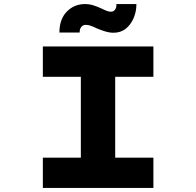

<svg xmlns="http://www.w3.org/2000/svg" viewBox="-20 -930 971 950"><path d="M192 0V-150H380V-550H192V-700H739V-550H550V-150H739V0ZM542 -768Q522 -768 502 -774Q482 -780 458 -790Q440 -799 427.5 -803Q415 -807 405 -807Q391 -807 382.5 -797Q374 -787 374 -769H274Q274 -835 310.5 -872.5Q347 -910 402 -910Q420 -910 437.5 -905Q455 -900 482 -888Q498 -880 509 -876Q520 -872 529 -872Q542 -872 549.5 -882.5Q557 -893 556 -910H655Q655 -872 640.5 -839Q626 -806 601 -787Q576 -768 542 -768Z"/></svg>

Font: Lexend Zetta
Style: Bold
Weight: 700
Designer: Bonnie Shaver-Troup, Thomas Jockin
Foundry: Lexend
Version: Version 1.007